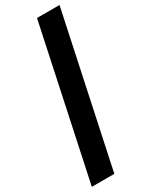

<svg xmlns="http://www.w3.org/2000/svg" viewBox="-272 -769 816 1034"><g transform="rotate(-30 135.5 -252.5)"><path d="M-34 215 165 -720H305L106 215Z"/></g></svg>

Font: Radio Canada
Style: Italic
Weight: 400
Italic angle: -12°
Designer: Charles Daoud, Etienne Aubert Bonn, Alexandre Saumier Demers, Jacques Le Bailly
Foundry: Radio-Canada
Version: Version 2.104;gftools[0.9.28.dev5+ged2979d]